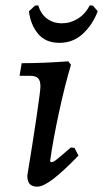

<svg xmlns="http://www.w3.org/2000/svg" viewBox="-20 -685 385 717"><path d="M315 -665 327 -664 345 -643Q326 -593 289.5 -559Q253 -525 202 -525Q150 -525 122 -559Q94 -593 88 -643L111 -664L123 -665Q132 -633 155.5 -615.5Q179 -598 211 -598Q243 -598 271 -615.5Q299 -633 315 -665ZM244 -134 258 -133 273 -104Q215 -44 178 -16Q141 12 119 12Q100 12 91 2Q82 -8 82 -29Q103 -157 117 -252Q131 -347 131 -362Q131 -384 122 -393Q113 -402 91 -402H53L61 -449Q140 -449 235 -456L245 -443Q222 -366 200 -264Q178 -162 167 -83L171 -79Q178 -79 190.5 -88.5Q203 -98 244 -134Z"/></svg>

Font: Alegreya Medium
Style: Italic
Weight: 500
Italic angle: -7°
Designer: Juan Pablo del Peral
Foundry: Huerta Tipografica
Version: Version 2.008; ttfautohint (v1.8)